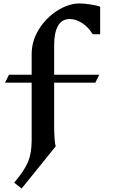

<svg xmlns="http://www.w3.org/2000/svg" viewBox="-20 -826 664 1110"><path d="M293 -563V-394H554L531 -348H293V-99Q293 -59 295.5 -25.5Q298 8 302 20L105 264L62 230Q122 159 142.5 109Q163 59 163 -15V-348H9L32 -394H163V-512Q163 -590 205.5 -657.5Q248 -725 313 -765.5Q378 -806 439 -806Q468 -806 505.5 -800Q543 -794 559 -787V-628H516Q491 -669 455 -692.5Q419 -716 383 -716Q338 -716 315.5 -677Q293 -638 293 -563Z"/></svg>

Font: InknutAntiqua
Style: Medium
Weight: 500
Designer: Claus Eggers Srensen
Foundry: Claus Eggers Srensen
Version: Version 1.000; ttfautohint (v1.2) -l 7 -r 28 -G 50 -x 13 -D 